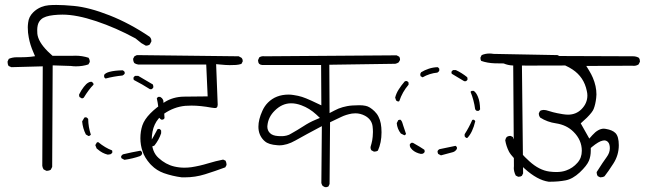

<svg xmlns="http://www.w3.org/2000/svg" viewBox="-20 -771 2606 776"><path d="M483.9 -480Q481 -484.4 476.1 -486.8Q443.4 -486.3 421.9 -480.5Q406.2 -476.1 400.9 -468.3V-459.5Q403.3 -455.6 406.7 -453.6Q439.9 -462.4 475.1 -465.8Q481 -468.8 483.9 -473.1ZM599.6 -417.5Q599.6 -419.4 599.6 -420.7Q599.6 -421.9 599.6 -423.3Q599.1 -426.8 597.7 -429.7L538.6 -464.4H526.4Q522.9 -462.4 521.7 -460.4Q520.5 -458.5 519.5 -457.5Q519.5 -456.1 519.5 -453.4Q519.5 -450.7 521 -447.8Q555.2 -430.2 585.9 -410.6H592.8Q597.2 -413.1 599.6 -417.5ZM350.6 -440.4Q349.6 -440.4 348.4 -440.4Q347.2 -440.4 345.5 -440.2Q343.8 -439.9 341.3 -439.2Q338.9 -438.5 336.9 -437Q328.6 -432.6 318.8 -419.9Q308.1 -406.2 299.8 -389.2Q299.8 -387.7 299.8 -386.7Q299.8 -385.7 299.8 -384.3Q300.3 -381.8 301.3 -378.9L311.5 -373L318.4 -376Q338.9 -409.7 357.9 -428.7V-432.6Q355.5 -437.5 350.6 -440.4ZM619.6 -379.4Q615.7 -377 613.8 -373.5Q622.1 -336.9 622.6 -297.4Q625.5 -291.5 631.3 -287.6H638.7Q642.6 -289.6 645 -293.5L640.1 -364.7Q638.2 -370.1 634.3 -374.5L627.4 -379.4ZM328.6 -296.9Q327.6 -296.9 325.4 -296.9Q323.2 -296.9 320.8 -295.4L312 -280.3Q314.5 -252 327.1 -227.5L337.9 -221.2L340.8 -221.7Q344.7 -223.6 347.2 -226.6Q336.9 -257.3 336.4 -290Q334 -294.4 328.6 -296.9ZM616.7 -249Q602.1 -220.7 585 -192.9Q585 -191.9 585 -190.9Q585 -188 585.9 -186L596.7 -179.7L604 -182.6Q622.6 -206.1 631.3 -232.4V-243.2Q628.9 -247.6 624.5 -250Q623 -250 620.8 -250Q618.7 -250 616.7 -249ZM434.1 -154.8Q434.1 -154.8 434.1 -157.2Q434.1 -159.7 433.1 -163.1Q405.3 -173.3 377.4 -196.3Q377 -196.3 376.5 -196.3Q376 -196.3 374.5 -196.3Q372.6 -195.8 371.6 -195.3L365.2 -184.6L370.6 -170.9L375 -167.5Q393.1 -151.4 415.5 -146L426.3 -147.5Q431.6 -149.9 434.1 -154.8ZM469.7 -140.1Q469.7 -138.7 469.7 -136.2Q469.7 -133.8 471.2 -131.3L482.9 -125Q517.1 -129.9 545.9 -140.1Q551.3 -142.6 554.2 -148.4V-155.3L550.8 -159.7Q549.8 -161.1 548.3 -162.1Q512.7 -155.8 478 -147.5Q475.1 -146.5 473.1 -144ZM64.9 -539.6H47.9Q30.3 -539.6 15.6 -533.2L10.7 -522.9Q10.7 -521.5 10.7 -519Q10.7 -511.2 14.6 -504.4L25.9 -499.5L152.8 -502.9L150.9 -100.6Q152.3 -92.3 156.2 -86.4Q167.5 -80.6 167.5 -80.6Q178.2 -80.6 185.1 -85L190.9 -96.2L192.9 -506.8L266.1 -504.4Q277.3 -502.9 286.6 -502.9Q314.5 -502.9 337.4 -510.7L342.8 -520.5Q342.8 -521 342.8 -522.7Q342.8 -524.4 342.3 -526.9Q341.3 -532.7 337.9 -537.6Q312 -545.9 284.7 -545.9Q277.3 -545.9 270 -545.4H192.4Q180.2 -556.2 172.9 -563.5Q134.3 -602.1 130.9 -634.8Q130.4 -641.6 130.4 -650.1Q130.4 -658.7 132.3 -668Q135.7 -683.6 147 -693.4Q161.1 -706.1 197.3 -710Q214.8 -711.9 232.9 -711.9Q289.6 -711.9 369.1 -685.3Q448.7 -658.7 527.8 -615.7L551.3 -596.7L569.3 -586.4Q579.1 -586.4 585.4 -591.3L591.8 -603.5Q591.8 -605 591.8 -606Q591.8 -615.7 584.5 -622.6Q504.4 -676.8 422.6 -709Q340.8 -741.2 278.3 -747.1Q237.3 -751 207.5 -751Q191.9 -751 176.8 -749.8Q161.6 -748.5 147 -742.7Q127.9 -734.9 113.8 -720.7Q96.2 -703.1 93.8 -679.7Q92.3 -668.5 92.3 -660.6Q92.3 -638.2 96.2 -619.6Q101.6 -589.8 114.7 -560.1L121.6 -543.9L104 -541.5Q85 -539.6 64.9 -539.6Z M805.7 -381.3Q766.6 -381.3 721.7 -380.4Q679.7 -379.4 646.5 -358.9Q611.8 -337.4 587.6 -312.7Q563.5 -288.1 555.4 -264.2Q547.4 -240.2 547.4 -212.4Q547.4 -184.6 556.2 -159.2Q564.5 -133.8 586.9 -108.4L592.3 -103Q612.8 -82 642.1 -71.3Q676.8 -59.1 714.8 -54.2Q720.7 -54.2 726.6 -54.2Q769 -54.2 808.8 -66.7Q848.6 -79.1 890.6 -94.7L895.5 -104Q895.5 -105.5 895.5 -106.4Q895.5 -107.4 895.3 -108.6Q895 -109.9 894.8 -111.6Q894.5 -113.3 894 -115.2Q893.1 -118.2 891.6 -121.6L881.8 -126Q851.6 -120.1 819.8 -110.4Q788.1 -100.6 753.4 -95.2Q738.8 -93.3 725.1 -93.3Q704.1 -93.3 684.1 -98.1Q649.9 -106 620.6 -132.8Q593.3 -157.2 593.3 -205.1Q593.3 -277.3 642.6 -311Q682.6 -338.9 729 -343.3Q740.7 -344.2 753.9 -344.2Q789.6 -344.2 835 -335.9Q842.8 -334.5 846.2 -334.5Q849.6 -334.5 851.6 -334.5Q855.5 -335.4 856.4 -336.4Q859.4 -339.4 859.9 -347.7L853.5 -511.7L868.7 -510.3Q893.6 -507.8 908 -507.8Q922.4 -507.8 933.8 -508.5Q945.3 -509.3 955.6 -512.7L960.9 -522.5Q960.9 -523.4 960.9 -525.9Q960.9 -532.2 956.5 -537.1L944.8 -543.5L533.2 -548.3L523.4 -543.5L518.1 -533.7Q518.1 -522.9 522.9 -516.1Q529.3 -511.7 538.1 -510.3H813.5L819.3 -381.3Z M1293.5 -14.6Q1294.9 -14.6 1296.1 -14.6Q1297.4 -14.6 1298.6 -14.6Q1299.8 -14.6 1301.8 -15.1Q1305.2 -16.1 1307.6 -17.6L1312 -27.3L1314 -276.9Q1339.8 -289.1 1358.9 -298.3Q1377.9 -307.6 1402.3 -312Q1409.7 -313 1416.5 -313Q1436.5 -313 1455.1 -303.2Q1481.9 -288.6 1485.8 -261.2Q1487.3 -248.5 1487.3 -237.5Q1487.3 -226.6 1486.3 -218.5Q1485.4 -210.4 1484.4 -204.1Q1481.9 -190.9 1478 -178.7Q1477.5 -177.2 1477.5 -174.8Q1477.5 -168.5 1481 -163.6L1491.2 -158.2Q1492.2 -158.2 1493.2 -158.2Q1501 -158.2 1507.3 -162.1Q1522 -194.3 1522 -236.3Q1522 -276.4 1509.8 -299.3Q1503.9 -311.5 1493.7 -321.3Q1474.1 -340.3 1457.5 -343.3Q1446.8 -345.7 1432.1 -345.7Q1417.5 -345.7 1404.5 -344.7Q1391.6 -343.8 1382.8 -342Q1374 -340.3 1365.2 -337.9Q1347.7 -333 1331.5 -324.2L1312 -314L1311 -509.3L1577.6 -513.2Q1585 -514.6 1591.3 -519L1596.7 -528.3Q1596.7 -529.3 1596.7 -531.7Q1596.7 -537.6 1593.3 -542L1583 -547.4L1049.3 -543.5Q1046.4 -543.9 1044.4 -543.9Q1035.2 -543.9 1027.8 -539.1Q1022.9 -527.8 1022.9 -527.8Q1022.9 -519 1027.3 -513.2Q1032.2 -508.8 1039.6 -508.3H1277.8L1278.8 -345.2Q1249 -359.4 1237.8 -364.5Q1226.6 -369.6 1217.3 -373.3Q1208 -377 1200.7 -379.4Q1185.1 -384.3 1168 -386.7Q1157.2 -388.7 1146.5 -388.7Q1095.2 -388.7 1063 -356.4Q1049.3 -342.8 1040.5 -323.2Q1024.4 -288.1 1024.4 -258.8Q1024.4 -226.1 1045.9 -204.1L1050.8 -199.7Q1065.9 -186.5 1100.6 -184.1Q1104.5 -183.6 1108.4 -183.6Q1139.6 -183.6 1173.8 -203.1Q1215.3 -226.6 1280.8 -261.2L1278.8 -31.2Q1280.3 -24.9 1284.2 -19.5ZM1156.7 -231 1157.2 -231.9Q1157.2 -231.4 1156.7 -231ZM1156.7 -231Q1148.9 -225.6 1138.2 -223.1Q1127.4 -220.7 1121.3 -220.7Q1115.2 -220.7 1112.3 -220.7Q1109.4 -220.7 1103 -221.2Q1081.5 -222.7 1071 -233.2Q1060.5 -243.7 1060.5 -259.3Q1060.5 -262.2 1061 -265.1Q1064.5 -298.3 1090.3 -323.7Q1120.1 -353.5 1156.7 -353.5Q1176.8 -353.5 1198.7 -345.2Q1230.5 -333.5 1257.8 -308.6L1272.9 -294.4L1254.4 -286.6Q1230 -276.4 1206.1 -260.7Q1181.2 -244.6 1156.7 -231Z M1755.4 -493.2Q1752.9 -497.1 1749 -499.5Q1730.5 -499 1713.4 -493.4Q1696.3 -487.8 1682.1 -479L1678.7 -472.7Q1678.7 -471.7 1678.7 -469Q1678.7 -466.3 1680.2 -462.9L1688 -458.5Q1716.3 -474.6 1747.6 -477.5L1752.4 -481Q1754.4 -482.9 1755.4 -485.4ZM1869.6 -450.2Q1869.6 -455.6 1868.2 -459Q1845.7 -477.1 1822.3 -487.8H1811.5Q1807.1 -485.4 1804.7 -481Q1804.7 -479.5 1804.7 -477.3Q1804.7 -475.1 1806.2 -472.7L1856 -442.9H1863.3Q1866.2 -444.8 1867.7 -446.5Q1869.1 -448.2 1869.6 -449.7Q1869.6 -449.7 1869.6 -450.2ZM1622.1 -443.4Q1617.7 -443.4 1615.7 -441.9Q1602.1 -426.3 1591.3 -409.2Q1581.5 -394 1577.1 -376.5L1581.1 -364.7L1588.9 -360.4L1593.8 -362.3Q1606 -399.4 1631.3 -428.7V-437Q1630.4 -438.5 1629.4 -439.9L1624.5 -443.4Q1623 -443.4 1622.1 -443.4ZM1886.7 -403.8Q1883.8 -402.3 1881.8 -399.9Q1895.5 -366.2 1900.4 -329.6Q1902.8 -325.2 1907.2 -322.8H1914.1Q1918 -325.2 1920.4 -329.1Q1919.9 -360.4 1911.6 -379.9Q1904.8 -397 1894.5 -403.8ZM1598.6 -287.1Q1597.7 -287.1 1595.5 -287.1Q1593.3 -287.1 1589.8 -285.6L1583.5 -273.4Q1585.4 -250 1600.1 -231.4L1613.8 -224.6H1615.7Q1619.1 -226.6 1621.1 -229.5Q1612.8 -252.9 1609.9 -262.9Q1606.9 -272.9 1606.2 -274.7Q1605.5 -276.4 1605 -277.8Q1604.5 -279.3 1603.8 -280.5Q1603 -281.7 1602.5 -282.7Q1600.6 -285.6 1598.6 -287.1ZM1857.9 -220.2Q1860.4 -216.3 1864.7 -213.4H1868.7Q1890.1 -235.4 1900.9 -281.2Q1898.9 -285.2 1895 -287.1Q1893.6 -287.1 1891.8 -287.1Q1890.1 -287.1 1888.7 -286.1Q1875.5 -255.9 1857.9 -228.5ZM1636.2 -187Q1636.2 -186.5 1636.2 -184.8Q1636.2 -183.1 1636.7 -180.2Q1638.7 -172.9 1646.5 -165.5Q1659.7 -153.3 1681.2 -148.9L1689 -149.9Q1693.8 -152.3 1696.3 -156.7Q1696.3 -158.2 1696.3 -159.4Q1696.3 -160.6 1696.3 -161.6Q1695.8 -164.6 1694.8 -166Q1681.6 -175.3 1648.9 -193.8H1642.6L1639.2 -190.9Q1637.2 -189.5 1636.2 -187ZM1826.7 -175.8Q1824.7 -179.2 1821.3 -181.6Q1789.1 -174.3 1755.9 -168Q1751 -165.5 1748.5 -160.6Q1748.5 -160.6 1748.5 -158.7Q1748.5 -153.3 1751 -148.9L1762.2 -143.1L1811 -156.2Q1820.8 -159.2 1826.7 -169.4ZM2076.2 -56.6Q2084 -56.6 2089.4 -60.5L2094.2 -70.3L2089.4 -513.2H2228Q2235.4 -513.7 2241.7 -517.6L2247.1 -528.3Q2247.1 -529.3 2247.1 -530.3Q2247.1 -538.1 2243.2 -543.5L2232.9 -548.3L1974.6 -553.2Q1966.3 -554.7 1958.5 -554.7Q1941.4 -554.7 1926.8 -548.3L1921.9 -538.6Q1921.9 -537.1 1921.9 -535.2Q1921.9 -529.3 1924.8 -524.9Q1949.7 -516.1 1979.7 -515.1Q2009.8 -514.2 2041 -514.2H2054.2L2057.1 -100.1Q2056.6 -96.2 2056.6 -91.1Q2056.6 -85.9 2058.3 -78.1Q2060.1 -70.3 2064.5 -61.5L2074.2 -56.6Q2075.2 -56.6 2076.2 -56.6Z M2206.1 -36.6Q2236.8 -36.6 2265.6 -42Q2294.4 -47.4 2323.2 -74.2Q2352.1 -101.6 2360.4 -121.6Q2367.7 -140.1 2367.7 -161.6Q2367.7 -164.1 2367.7 -172.9L2372.6 -177.2Q2399.9 -199.7 2415.5 -202.6Q2418.9 -203.6 2421.9 -203.6Q2430.7 -203.6 2437 -197.3Q2441.4 -192.9 2443.1 -186Q2444.8 -179.2 2444.8 -171.9Q2444.8 -153.3 2431.6 -135.7Q2418.5 -118.2 2391.6 -75.7Q2391.6 -74.7 2391.6 -73.2Q2391.6 -71.8 2392.1 -69.3Q2392.6 -64 2396 -59.1Q2405.8 -54.2 2405.8 -54.2Q2416 -54.2 2423.3 -58.6Q2438 -77.1 2459 -109.9Q2481 -144 2481 -184.1Q2481 -219.7 2467.3 -233.4Q2455.1 -245.6 2428.7 -250Q2424.8 -251 2420.9 -251Q2397.5 -251 2374 -224.6L2361.8 -210.9L2327.1 -272.5Q2344.2 -288.1 2352.1 -295.4Q2374.5 -317.9 2379.4 -330.6Q2386.7 -349.1 2389.6 -375Q2390.6 -382.8 2390.6 -389.2Q2390.6 -422.9 2376 -457Q2370.1 -470.7 2361.8 -484.4L2349.6 -504.4L2534.7 -505.4Q2538.1 -504.9 2541.5 -504.9Q2552.2 -504.9 2561 -510.7L2566.4 -521.5Q2566.4 -522.5 2566.4 -523.4Q2566.4 -531.2 2562.5 -537.1Q2551.8 -543.5 2539.1 -543.5L2045.9 -545.4Q2039.6 -546.4 2035.2 -546.4Q2024.4 -546.4 2017.1 -542L2011.7 -530.8Q2011.7 -529.3 2011.7 -528.3Q2011.7 -520.5 2015.6 -514.6Q2032.2 -507.3 2052.2 -506.3Q2064 -505.9 2116.7 -505.9Q2170.4 -505.9 2264.6 -506.3Q2281.7 -498.5 2293.9 -490.2Q2340.3 -459.5 2351.6 -403.8Q2354 -394 2354 -385.3Q2354 -353.5 2330.1 -329.6Q2308.1 -307.6 2275.9 -307.6Q2266.6 -307.6 2253.9 -309.6Q2241.2 -311.5 2232.4 -313.5Q2215.3 -316.9 2198.7 -322.3Q2186 -326.7 2177.7 -326.7Q2169.4 -326.7 2162.6 -322.8L2157.7 -313Q2157.7 -306.6 2159.4 -302.5Q2161.1 -298.3 2163.1 -295.9Q2192.4 -277.3 2227.1 -272.5Q2270 -266.1 2297.9 -238.3Q2331.5 -205.1 2331.5 -161.6Q2331.5 -132.8 2314 -113.3Q2294.9 -91.3 2268.1 -82Q2251 -75.7 2228.5 -75.7Q2215.8 -75.7 2200.7 -77.6Q2159.2 -83 2119.6 -119.1Q2081.1 -153.8 2069.3 -177.2Q2059.6 -196.8 2052.7 -217.3L2043.9 -221.7Q2043 -221.7 2041.3 -221.7Q2039.6 -221.7 2037.1 -221.2Q2032.2 -220.2 2027.8 -217.3Q2023.4 -211.4 2022 -204.1Q2025.9 -180.2 2037.1 -158.2Q2048.8 -136.2 2100.3 -89.6Q2151.9 -43 2197.3 -36.6Q2201.7 -36.6 2206.1 -36.6Z"/></svg>

Font: NaikaiFont
Style: ExtraLight
Weight: 200
Version: Version 1.89